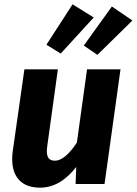

<svg xmlns="http://www.w3.org/2000/svg" viewBox="-20 -852 633 889"><path d="M316 -832 195 -645 261 -604 414 -771ZM498 -822 368 -641 431 -598 593 -757ZM165 17C233 17 288 -21 333 -79L330 0H464L538 -531H383L336 -192C307 -148 271 -108 234 -108C206 -108 191 -124 199 -177L248 -531H93L39 -152C25 -49 67 17 165 17Z"/></svg>

Font: Fira Sans
Style: Bold Italic
Weight: 700
Italic angle: -8°
Designer: bBox Type GmbH & Carrois Corporate GbR & Edenspiekermann AG
Foundry: bBox Type GmbH & Carrois Corporate GbR & Edenspiekermann AG
Version: Version 4.301;PS 004.301;hotconv 1.0.88;makeotf.lib2.5.64775